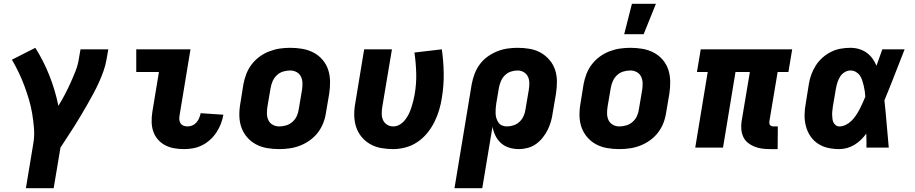

<svg xmlns="http://www.w3.org/2000/svg" viewBox="-20 -781 4840 1016"><path d="M264 215H117L156 -20Q163 -60 160 -100Q157 -140 150.5 -179Q144 -218 133 -255Q122 -292 108.5 -328Q95 -364 78.5 -398.5Q62 -433 43 -465L167 -528Q211 -458 241.5 -381Q272 -304 289 -221Q307 -250 323 -280.5Q339 -311 353 -342Q367 -373 379.5 -404.5Q392 -436 397 -468L406 -520H553L544 -468Q539 -437 528 -406Q517 -375 503.5 -345Q490 -315 474 -285.5Q458 -256 441.5 -227Q425 -198 408 -169.5Q391 -141 373 -112.5Q355 -84 336.5 -56Q318 -28 300 0Z M954 8Q927 8 901.5 3.5Q876 -1 854 -12.5Q832 -24 815.5 -43Q799 -62 791 -85.5Q783 -109 782.5 -135.5Q782 -162 786 -188L821 -400H701V-520H988L930 -169Q928 -158 929 -147Q930 -136 936 -127.5Q942 -119 952 -115.5Q962 -112 973 -112Q986 -112 998.5 -117.5Q1011 -123 1020 -133.5Q1029 -144 1034 -156.5Q1039 -169 1042 -182L1162 -174Q1158 -150 1149 -126.5Q1140 -103 1126 -81.5Q1112 -60 1092.5 -42Q1073 -24 1050 -12.5Q1027 -1 1002.5 3.5Q978 8 954 8Z M1457 8Q1424 8 1392.5 2.5Q1361 -3 1334 -17.5Q1307 -32 1287 -55.5Q1267 -79 1257 -108Q1247 -137 1246.5 -169.5Q1246 -202 1252 -235L1268 -335Q1273 -363 1283.5 -390Q1294 -417 1312 -440.5Q1330 -464 1354 -481.5Q1378 -499 1405.5 -509.5Q1433 -520 1460.5 -524Q1488 -528 1516 -528Q1549 -528 1580.5 -522.5Q1612 -517 1639.5 -502.5Q1667 -488 1687 -464.5Q1707 -441 1716.5 -412Q1726 -383 1726.5 -350.5Q1727 -318 1722 -285L1705 -185Q1701 -157 1690.5 -130Q1680 -103 1662 -79.5Q1644 -56 1619.5 -38.5Q1595 -21 1568 -10.5Q1541 0 1513 4Q1485 8 1457 8ZM1457 -112Q1476 -112 1494.5 -117.5Q1513 -123 1528 -136.5Q1543 -150 1551 -168Q1559 -186 1561 -204L1578 -304Q1581 -323 1580.5 -341.5Q1580 -360 1572.5 -375.5Q1565 -391 1549.5 -399.5Q1534 -408 1516 -408Q1497 -408 1478.5 -402.5Q1460 -397 1445.5 -383.5Q1431 -370 1423 -352Q1415 -334 1412 -316L1395 -216Q1392 -197 1392.5 -178.5Q1393 -160 1400.5 -144.5Q1408 -129 1423.5 -120.5Q1439 -112 1457 -112Z M2061 8Q2029 8 1997.5 2.5Q1966 -3 1939.5 -18Q1913 -33 1893.5 -56.5Q1874 -80 1864.5 -109Q1855 -138 1854.5 -170.5Q1854 -203 1860 -235L1907 -520H2054L2003 -216Q2000 -198 2000 -179.5Q2000 -161 2007 -145.5Q2014 -130 2028.5 -121Q2043 -112 2061 -112Q2079 -112 2095 -121.5Q2111 -131 2123 -146Q2135 -161 2143 -177.5Q2151 -194 2156.5 -211Q2162 -228 2166.5 -245.5Q2171 -263 2174 -280Q2184 -337 2182.5 -393Q2181 -449 2173 -503L2318 -520Q2327 -458 2328 -393Q2329 -328 2318 -262Q2313 -230 2303.5 -198Q2294 -166 2278.5 -135Q2263 -104 2240.5 -76.5Q2218 -49 2189 -29.5Q2160 -10 2126.5 -1Q2093 8 2061 8Z M2385 215 2476 -335Q2481 -362 2491 -389Q2501 -416 2518 -439.5Q2535 -463 2559 -480.5Q2583 -498 2610 -509Q2637 -520 2664.5 -524Q2692 -528 2719 -528Q2752 -528 2783.5 -522.5Q2815 -517 2841.5 -502Q2868 -487 2888 -463.5Q2908 -440 2917.5 -411Q2927 -382 2927 -349.5Q2927 -317 2922 -285L2905 -185Q2902 -162 2895.5 -139Q2889 -116 2878.5 -94.5Q2868 -73 2852 -53Q2836 -33 2816.5 -19Q2797 -5 2773 1.5Q2749 8 2726 8Q2699 8 2674.5 0.5Q2650 -7 2631.5 -23.5Q2613 -40 2602 -62.5Q2591 -85 2586 -110L2532 215ZM2662 -112Q2680 -112 2698 -118Q2716 -124 2730 -137.5Q2744 -151 2751.5 -169Q2759 -187 2761 -204L2778 -304Q2781 -323 2781 -341Q2781 -359 2774 -374.5Q2767 -390 2752 -399Q2737 -408 2719 -408Q2701 -408 2683 -402Q2665 -396 2651.5 -382.5Q2638 -369 2630.5 -351Q2623 -333 2620 -316L2606 -233Q2604 -219 2603 -206Q2602 -193 2602.5 -180Q2603 -167 2607 -154.5Q2611 -142 2618 -132Q2625 -122 2637 -117Q2649 -112 2662 -112Z M3257 8Q3224 8 3192.5 2.5Q3161 -3 3134 -17.5Q3107 -32 3087 -55.5Q3067 -79 3057 -108Q3047 -137 3046.5 -169.5Q3046 -202 3052 -235L3068 -335Q3073 -363 3083.5 -390Q3094 -417 3112 -440.5Q3130 -464 3154 -481.5Q3178 -499 3205.5 -509.5Q3233 -520 3260.5 -524Q3288 -528 3316 -528Q3349 -528 3380.5 -522.5Q3412 -517 3439.5 -502.5Q3467 -488 3487 -464.5Q3507 -441 3516.5 -412Q3526 -383 3526.5 -350.5Q3527 -318 3522 -285L3505 -185Q3501 -157 3490.5 -130Q3480 -103 3462 -79.5Q3444 -56 3419.5 -38.5Q3395 -21 3368 -10.5Q3341 0 3313 4Q3285 8 3257 8ZM3257 -112Q3276 -112 3294.5 -117.5Q3313 -123 3328 -136.5Q3343 -150 3351 -168Q3359 -186 3361 -204L3378 -304Q3381 -323 3380.5 -341.5Q3380 -360 3372.5 -375.5Q3365 -391 3349.5 -399.5Q3334 -408 3316 -408Q3297 -408 3278.5 -402.5Q3260 -397 3245.5 -383.5Q3231 -370 3223 -352Q3215 -334 3212 -316L3195 -216Q3192 -197 3192.5 -178.5Q3193 -160 3200.5 -144.5Q3208 -129 3223.5 -120.5Q3239 -112 3257 -112ZM3283 -600 3324 -761H3451L3386 -600Z M4095 8H4053Q4031 8 4010.5 5Q3990 2 3971.5 -5.5Q3953 -13 3937.5 -25.5Q3922 -38 3913.5 -56Q3905 -74 3903 -95Q3901 -116 3904 -137L3948 -400H3872L3806 0H3659L3725 -400H3668L3688 -520H4172L4152 -400H4095L4051 -137Q4051 -132 4051.5 -127Q4052 -122 4055.5 -118.5Q4059 -115 4063.5 -113.5Q4068 -112 4073 -112H4096Z M4421 8Q4390 8 4361 1.5Q4332 -5 4308 -21Q4284 -37 4268 -61Q4252 -85 4244.5 -114Q4237 -143 4237.5 -173.5Q4238 -204 4244 -235L4260 -335Q4264 -361 4273 -386Q4282 -411 4297 -434.5Q4312 -458 4333 -476.5Q4354 -495 4378.5 -507Q4403 -519 4429 -523.5Q4455 -528 4480 -528Q4504 -528 4526 -521.5Q4548 -515 4566 -502Q4584 -489 4597 -471Q4610 -453 4618 -433Q4626 -455 4633.5 -476.5Q4641 -498 4649 -520H4767Q4740 -452 4714 -384.5Q4688 -317 4660 -250Q4667 -188 4672 -125Q4677 -62 4683 0H4565Q4565 -18 4565 -36.5Q4565 -55 4564 -74Q4551 -56 4535.5 -41Q4520 -26 4501 -14.5Q4482 -3 4461.5 2.5Q4441 8 4421 8ZM4422 -112Q4439 -112 4456 -120.5Q4473 -129 4486 -142Q4499 -155 4509.5 -170.5Q4520 -186 4528.5 -202.5Q4537 -219 4544.5 -235.5Q4552 -252 4559 -269Q4558 -284 4556 -298.5Q4554 -313 4550.5 -327.5Q4547 -342 4542.5 -356Q4538 -370 4530 -381.5Q4522 -393 4509 -400.5Q4496 -408 4480 -408Q4464 -408 4449.5 -399Q4435 -390 4426 -376Q4417 -362 4412 -346.5Q4407 -331 4404 -316L4387 -216Q4386 -205 4384.5 -194.5Q4383 -184 4383.5 -173.5Q4384 -163 4385 -152.5Q4386 -142 4390.5 -133Q4395 -124 4403 -118Q4411 -112 4422 -112Z"/></svg>

Font: Iosevka Heavy Extended
Style: Italic
Weight: 900
Width: 7
Italic angle: -9°
Monospace: yes
Designer: Belleve Invis
Foundry: Belleve Invis
Version: Version 32.5.0; ttfautohint (v1.8.4)